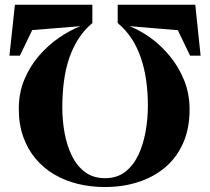

<svg xmlns="http://www.w3.org/2000/svg" viewBox="-20 -772 866 792"><path d="M785.5 -752.5 807.5 -542.5H764L713.5 -647.5L514 -664Q558 -647 601.5 -615.5Q645 -584 681.2 -539.8Q717.5 -495.5 739.5 -441Q761.5 -386.5 762 -324Q762.5 -243.5 736 -183Q709.5 -122.5 661.8 -82Q614 -41.5 550.2 -21Q486.5 -0.5 412.5 -0.5Q354 -0.5 301 -13.5Q248 -26.5 203.8 -52.5Q159.5 -78.5 126.8 -117.5Q94 -156.5 75.8 -208Q57.5 -259.5 57.5 -323.5Q57.5 -389 80.5 -444Q103.5 -499 141 -542.2Q178.5 -585.5 223.2 -616.2Q268 -647 311.5 -664L113 -648L62 -542.5H19L41.5 -752.5H361V-677Q327.5 -649 304 -612.5Q280.5 -576 265.5 -532Q250.5 -488 243.8 -436.8Q237 -385.5 237 -328Q237 -275 246.5 -223.2Q256 -171.5 276.5 -129.5Q297 -87.5 330.8 -62.2Q364.5 -37 413.5 -37Q462 -37 495.5 -62.5Q529 -88 549.8 -131Q570.5 -174 580.2 -227.2Q590 -280.5 590 -336.5Q590 -391 583 -440.2Q576 -489.5 561.2 -533Q546.5 -576.5 522.8 -612.8Q499 -649 465.5 -677V-752.5Z"/></svg>

Font: Merriweather 120pt ExtraBold
Style: Regular
Weight: 800
Version: Version 2.100